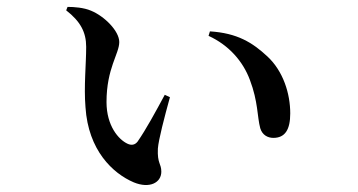

<svg xmlns="http://www.w3.org/2000/svg" viewBox="-20 -527 1040 557"><path d="M230 -391C230 -341 223 -276 228 -216C236 -91 307 -24 368 2C414 21 448 3 448 -29C448 -53 436 -52 438 -96C440 -122 457 -187 473 -245L458 -252C431 -202 404 -152 379 -116C371 -106 361 -105 350 -110C324 -122 289 -162 289 -231C289 -329 326 -371 326 -405C326 -437 283 -480 244 -496C223 -505 195 -507 176 -507L172 -497C213 -465 230 -434 230 -391ZM585 -423C644 -396 685 -349 705 -295C729 -232 726 -188 735 -155C741 -135 757 -127 773 -127C807 -127 822 -151 822 -198C822 -255 802 -320 756 -363C712 -404 668 -431 589 -436Z"/></svg>

Font: Noto Serif CJK SC SemiBold
Style: Regular
Weight: 600
Designer: Ryoko NISHIZUKA 西塚涼子 (kana & ideographs); Frank Grießhammer (Latin, Greek & Cyrillic); Wenlong ZHANG 张文龙 (bopomofo); San
Foundry: Adobe
Version: Version 2.001;hotconv 1.1.0;makeotfexe 2.6.0